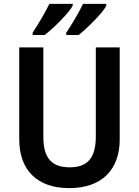

<svg xmlns="http://www.w3.org/2000/svg" viewBox="-20 -958 716 988"><path d="M527 -928V-938H407C389 -899 351 -834 321 -790V-778H385C430 -814 507 -890 527 -928ZM354 -928V-938H234C215 -898 178 -835 148 -790V-778H210C259 -816 333 -890 354 -928ZM596 -240V-714H473V-255C473 -147 432 -97 339 -97C249 -97 203 -141 203 -254V-714H79V-241C79 -85 169 10 336 10C510 10 596 -91 596 -240Z"/></svg>

Font: Noto Sans Gujarati UI SemiCondensed SemiBold
Style: Regular
Weight: 600
Width: 4
Designer: Jelle Bosma - Monotype Design Team, Universal Thirst
Foundry: Monotype Imaging Inc.
Version: Version 2.106